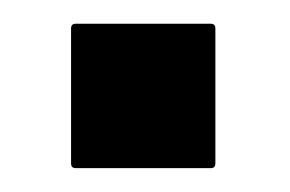

<svg xmlns="http://www.w3.org/2000/svg" viewBox="-20 -141 243 161"><path d="M156.7 0H43.5Q39.6 0 39.6 -3.9V-117.2Q39.6 -121.1 43.5 -121.1H156.7Q160.6 -121.1 160.6 -117.2V-3.9Q160.6 0 156.7 0Z"/></svg>

Font: WRV
Style: Display
Weight: 400
Designer: Will Viles x Danh Hong
Version: Version 8.001; ttfautohint (v1.8.3)